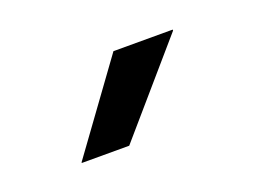

<svg xmlns="http://www.w3.org/2000/svg" viewBox="-40 -753 364 274"><g transform="rotate(-20 142.0 -616.0)"><path d="M145 -683H235V-681.5L120 -548.5H48V-549.5Z"/></g></svg>

Font: Anek Latin Medium
Style: Regular
Weight: 400
Version: Version 1.003